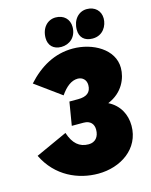

<svg xmlns="http://www.w3.org/2000/svg" viewBox="-142 -1001 872 1107"><g transform="rotate(-15 294.0 -448.0)"><path d="M305 19C439 19 561 -61 561 -199C561 -267 529 -327 465 -359C556 -396 588 -476 588 -537C588 -649 466 -716 348 -716C239 -716 149 -664 74 -581L228 -469C259 -514 293 -541 331 -541C358 -541 381 -522 381 -490C381 -446 354 -426 303 -426H251L228 -287H298C340 -287 358 -262 358 -230C358 -187 335 -159 295 -159C240 -159 204 -190 182 -257L-7 -171C59 -35 187 19 305 19ZM288 -742C337 -742 380 -776 380 -837C380 -884 347 -915 299 -915C250 -915 213 -875 213 -815C213 -770 242 -742 288 -742ZM475 -742C538 -742 566 -795 566 -838C566 -884 533 -915 485 -915C436 -915 399 -874 399 -814C399 -769 427 -742 475 -742Z"/></g></svg>

Font: Fixel Text 20240404 Black
Style: Italic
Weight: 900
Width: 4
Italic angle: -10°
Designer: AlfaBravo + MacPaw
Foundry: Kyrylo Tkachov, Marchela Mozhyna, Serhii Makarenko, Maria Weinstein, Zakhar Kryvoshyya
Version: Version 1.211;Glyphs 3.2 (3225)